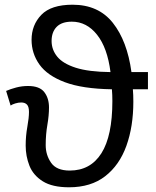

<svg xmlns="http://www.w3.org/2000/svg" viewBox="-20 -785 663 815"><path d="M288 -765Q398 -765 459 -688Q520 -611 538 -479H608V-406H544Q545 -395 545.5 -381.5Q546 -368 546 -353Q546 -248 516.5 -166Q487 -84 426.5 -37Q366 10 273 10Q202 10 161.5 -15.5Q121 -41 105 -81.5Q89 -122 89 -167Q89 -208 96 -246.5Q103 -285 103 -310Q103 -332 94.5 -341Q86 -350 70 -350Q58 -350 45 -346Q32 -342 25 -337L6 -399Q24 -407 48.5 -413.5Q73 -420 99 -420Q148 -420 168 -394Q188 -368 188 -329Q188 -295 181 -254.5Q174 -214 174 -169Q174 -127 197 -94Q220 -61 276 -61Q364 -61 410.5 -134.5Q457 -208 457 -356Q457 -367 456.5 -381.5Q456 -396 455 -406Q330 -408 255.5 -436Q181 -464 147.5 -511Q114 -558 114 -616Q114 -679 155.5 -722Q197 -765 288 -765ZM285 -693Q242 -693 220.5 -671Q199 -649 199 -611Q199 -574 223 -544.5Q247 -515 301.5 -497.5Q356 -480 449 -479Q436 -582 392 -637.5Q348 -693 285 -693Z"/></svg>

Font: Noto Sans
Style: Regular
Weight: 400
Designer: Monotype Design Team
Foundry: Monotype Imaging Inc.
Version: Version 1.902